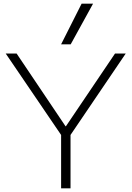

<svg xmlns="http://www.w3.org/2000/svg" viewBox="-20 -1020 713 1040"><path d="M311 0V-289L11 -730H70L335 -336H337L603 -730H661L362 -289V0ZM363 -780H311L422 -1000H484Z"/></svg>

Font: M PLUS 1 Light
Style: Regular
Weight: 300
Designer: Coji Morishita
Foundry: UNDERFOREST DESIGN
Version: Version 1.001